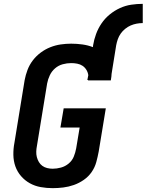

<svg xmlns="http://www.w3.org/2000/svg" viewBox="-20 -970 762 998"><path d="M254 8Q222 8 191.5 2.5Q161 -3 135 -17.5Q109 -32 89.5 -54.5Q70 -77 60 -105Q50 -133 49.5 -165Q49 -197 55 -228L108 -553Q113 -580 123 -606.5Q133 -633 150.5 -656Q168 -679 191.5 -696.5Q215 -714 241.5 -724.5Q268 -735 295.5 -739Q323 -743 350 -743Q379 -743 408 -739Q437 -735 463 -725L464 -735Q469 -765 479.5 -793.5Q490 -822 507.5 -848Q525 -874 550 -894.5Q575 -915 603.5 -928Q632 -941 662 -945.5Q692 -950 722 -950V-850Q706 -850 690 -847Q674 -844 659 -837.5Q644 -831 630.5 -820Q617 -809 607.5 -795.5Q598 -782 592.5 -766.5Q587 -751 584 -735L560 -586Q560 -579 559 -572.5Q558 -566 557 -559Q557 -557 556.5 -555.5Q556 -554 556 -552H437Q437 -552 437.5 -552.5Q438 -553 438 -554H434L439 -579Q437 -594 429 -607Q421 -620 409 -628Q397 -636 381.5 -639Q366 -642 350 -642Q328 -642 306 -636Q284 -630 266.5 -615Q249 -600 239 -579Q229 -558 225 -536L172 -212Q169 -197 168.5 -182Q168 -167 171.5 -153.5Q175 -140 182 -128Q189 -116 200 -108Q211 -100 225 -96.5Q239 -93 254 -93Q275 -93 297 -99Q319 -105 337 -120Q355 -135 363.5 -156Q372 -177 376 -199L394 -307H294L311 -407H530L493 -182Q488 -155 480.5 -127.5Q473 -100 456.5 -76Q440 -52 415.5 -35Q391 -18 364 -8.5Q337 1 309 4.5Q281 8 254 8Z"/></svg>

Font: Zed Sans Extended
Style: Bold Italic
Weight: 700
Width: 7
Italic angle: -9°
Designer: Belleve Invis
Foundry: Belleve Invis
Version: Version 1.0.0; ttfautohint (v1.8.4)